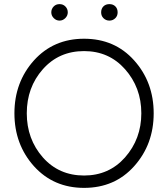

<svg xmlns="http://www.w3.org/2000/svg" viewBox="-20 -900 815 932"><path d="M269 -880Q252 -880 241 -869Q229 -857 229 -840Q229 -824 241 -812Q253 -800 269 -800Q285 -800 297 -812Q309 -824 309 -840Q309 -857 297 -869Q286 -880 269 -880ZM511 -880Q493 -880 482 -869Q471 -858 471 -840Q471 -823 482 -812Q494 -800 511 -800Q528 -800 540 -812Q551 -823 551 -840Q551 -858 540 -869Q529 -880 511 -880ZM388 -652Q509 -652 587 -564Q626 -520 646 -466.5Q666 -413 666 -350Q666 -226 587 -136Q509 -48 388 -48Q266 -48 188 -136Q110 -225 110 -350Q110 -413 129.5 -466.5Q149 -520 188 -564Q266 -652 388 -652ZM388 -712Q240 -712 145 -607Q50 -501 50 -350Q50 -199 145 -93Q240 12 388 12Q537 12 631 -93Q726 -199 726 -350Q726 -501 631 -607Q537 -712 388 -712Z"/></svg>

Font: Unageo
Style: Light
Weight: 300
Designer: Richard Sepsi
Foundry: Richard Sepsi
Version: Version 2.000